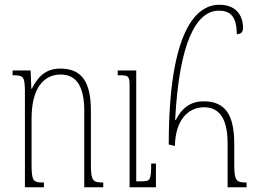

<svg xmlns="http://www.w3.org/2000/svg" viewBox="-20 -789 1083 809"><path d="M415 -20C372 -20 363 -26 363 -96V-321C363 -444 325 -500 234 -500C171 -500 139 -464 114 -415H112L109 -492H33V-472C80 -472 85 -467 85 -397V0H165V-20C121 -20 113 -23 113 -96V-289C113 -423 168 -475 236 -475C308 -475 335 -415 335 -322V0H415ZM637 -100H617C617 -28 613 -25 575 -25H554V-492H476V-472H484C522 -472 526 -467 526 -428V0H637Z M717 -174C719 -283 772 -337 840 -337C912 -337 939 -277 939 -184V0H1019V-20C976 -20 967 -26 967 -96V-183C967 -306 929 -362 838 -362C782 -362 746 -333 721 -284H718C735 -611 807 -744 902 -744C953 -744 977 -717 978 -645C992 -645 1004 -651 1004 -671C1004 -727 972 -769 904 -769C809 -769 691 -665 691 -180Z"/></svg>

Font: Noto Serif Armenian ExtraCondensed Thin
Style: Regular
Weight: 100
Width: 2
Designer: Monotype Design Team
Foundry: Monotype Imaging Inc.
Version: Version 2.008